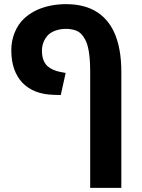

<svg xmlns="http://www.w3.org/2000/svg" viewBox="-20 -661 679 921"><path d="M412.6 240.2V-315.9Q412.6 -433.6 386.2 -475.1Q369.6 -504.9 346.7 -513.7Q323.7 -522.5 296.4 -522.5Q269 -522.5 245.4 -513.9Q221.7 -505.4 208.5 -490.7Q196.3 -477.1 188.7 -458.5Q181.2 -439.9 181.2 -417.5Q181.2 -362.8 213.9 -338.9Q235.8 -322.8 265.1 -316.9L294.9 -311L271.5 -205.1L237.3 -206.1Q141.1 -208.5 86.9 -264.6Q62 -291 48.1 -329.8Q34.2 -368.7 34.2 -420.4Q34.2 -465.3 50.5 -505.1Q66.9 -544.9 93.8 -570.3Q120.6 -596.2 158.7 -613.8Q220.7 -641.1 296.9 -641.1Q386.7 -641.1 446.3 -602.5Q470.2 -587.4 491.5 -563Q512.7 -538.6 527.3 -506.8Q562 -431.6 562 -315.9V240.2Z"/></svg>

Font: Open Sans
Style: Bold
Weight: 700
Designer: Monotype Design Team
Foundry: Monotype Imaging Inc.
Version: Version 3.000; ttfautohint (v1.8.4)